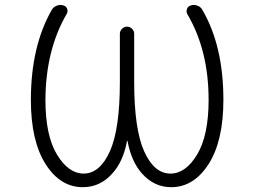

<svg xmlns="http://www.w3.org/2000/svg" viewBox="-20 -778 1040 786"><path d="M502 -201.2Q502 -201.2 501 -201.2Q500 -201.2 500 -201.2Q484.4 -116.2 439.5 -67.4Q389.6 -11.7 319.3 -11.7Q226.6 -11.7 166.5 -106.4Q106.4 -201.2 106.4 -369.1Q106.4 -588.9 192.4 -738.3Q199.2 -750 212.9 -754.9Q219.7 -757.8 227.5 -757.8Q233.4 -757.8 239.3 -755.9Q251 -752.9 254.9 -741.7Q258.8 -730.5 252.9 -720.7Q167 -573.2 166 -369.1Q166 -222.7 213.4 -145Q260.7 -67.4 322.3 -67.4Q388.7 -67.4 429.7 -158.2Q470.7 -249 470.7 -442.4V-639.6Q470.7 -651.4 479.5 -660.2Q488.3 -668.9 500 -668.9Q511.7 -668.9 520.5 -660.2Q529.3 -651.4 529.3 -639.6V-442.4Q529.3 -249 570.3 -158.2Q611.3 -67.4 677.7 -67.4Q740.2 -67.4 787.1 -145.5Q834 -223.6 834 -369.1Q834 -572.3 747.1 -719.7Q741.2 -730.5 745.6 -741.7Q750 -752.9 761.7 -755.9Q767.6 -757.8 773.4 -757.8Q781.2 -757.8 788.1 -754.9Q801.8 -750 808.6 -737.3Q894.5 -589.8 894.5 -369.1Q894.5 -201.2 834 -106.4Q773.4 -11.7 680.7 -11.7Q611.3 -11.7 561.5 -67.4Q517.6 -116.2 502 -201.2Z"/></svg>

Font: Gen Jyuu Gothic L Monospace Light
Style: Regular
Weight: 300
Designer: [Source Han Sans]
Ryoko NISHIZUKA  (kana & ideographs); Paul D. Hunt (Latin, Greek & Cyrillic); Wenlong ZHANG  (bopomofo
Version: Version 1.002.20150607